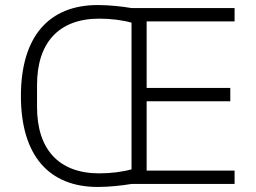

<svg xmlns="http://www.w3.org/2000/svg" viewBox="-20 -730 1017 762"><path d="M911 0V-53H562V-328H894V-381H562V-645H911V-698H502C467 -704 415 -710 368 -710C175 -710 63 -586 63 -349C63 -112 175 12 368 12C415 12 467 6 502 0ZM374 -42C212 -42 127 -139 127 -305V-393C127 -559 212 -656 374 -656C420 -656 467 -650 502 -640V-58C467 -48 420 -42 374 -42Z"/></svg>

Font: IBM Plex Thai Looped Light
Style: Regular
Weight: 300
Designer: Mike Abbink, Paul van der Laan, Pieter van Rosmalen, Ben Mitchell, Mark Frömberg
Foundry: Bold Monday
Version: Version 1.0